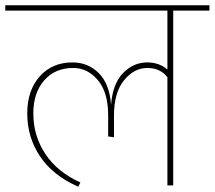

<svg xmlns="http://www.w3.org/2000/svg" viewBox="-32 -701 812 726"><path d="M760 -681V-661H623V0H601V-409Q574 -444 525 -444Q475 -444 437 -397.5Q399 -351 399 -264V-182L377 -185V-264Q377 -352 338 -398Q299 -444 245 -444Q176 -444 135 -397Q94 -350 94 -272Q94 -188 139 -119.5Q184 -51 272 -11L264 5Q168 -37 119.5 -109.5Q71 -182 71 -272Q71 -359 118 -412Q165 -465 242 -465Q301 -465 341.5 -424.5Q382 -384 388 -305Q394 -384 433 -424.5Q472 -465 525 -465Q570 -465 601 -438V-661H-12V-681Z"/></svg>

Font: FiraGO Thin
Style: Regular
Weight: 100
Designer: bBox Type
Foundry: bBox Type GmbH
Version: Version 1.001;PS 001.001;hotconv 1.0.88;makeotf.lib2.5.64775